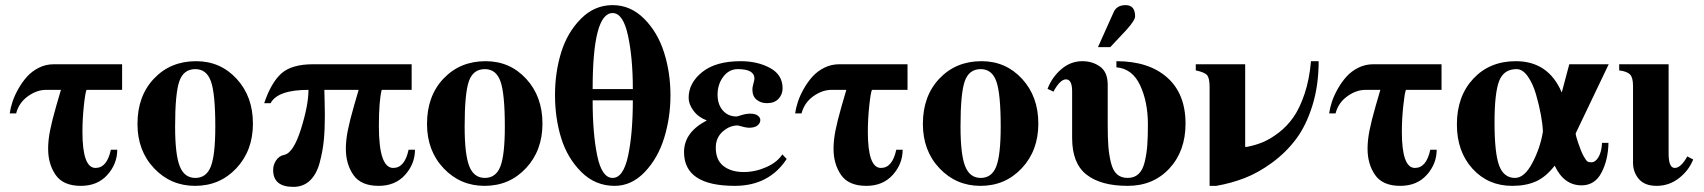

<svg xmlns="http://www.w3.org/2000/svg" viewBox="-20 -712 6656 750"><path d="M218 -361H160Q124 -361 89 -336Q54 -311 43 -269H18Q21 -291 29 -315Q37 -339 52 -365.5Q67 -392 86 -413Q105 -434 132 -447.5Q159 -461 190 -461H457V-361H318Q313 -350 307.5 -298.5Q302 -247 302 -197Q302 -56 353 -56Q398 -56 413 -127H438Q438 -72 399.5 -29Q361 14 296 14Q227 14 197.5 -28.5Q168 -71 168 -131Q168 -164 175.5 -202Q183 -240 199.5 -297.5Q216 -355 218 -361Z M746 -473Q841 -473 904.5 -404Q968 -335 968 -229Q968 -124 903.5 -55Q839 14 742 14Q647 14 582 -54.5Q517 -123 517 -228Q517 -337 581.5 -405Q646 -473 746 -473ZM743 -442Q697 -442 680.5 -394.5Q664 -347 664 -218Q664 -109 682 -63Q700 -17 743 -17Q786 -17 803.5 -61.5Q821 -106 821 -218Q821 -346 804 -394Q787 -442 743 -442Z M1588 -361H1471Q1460 -317 1460 -219Q1460 -56 1516 -56Q1561 -56 1576 -127H1601Q1601 -72 1562.5 -29Q1524 14 1459 14Q1390 14 1360.5 -28.5Q1331 -71 1331 -131Q1331 -164 1338.5 -202Q1346 -240 1362.5 -297.5Q1379 -355 1381 -361H1247Q1247 -353 1248 -320Q1249 -287 1249 -262Q1249 -207 1245 -165Q1241 -123 1229 -77.5Q1217 -32 1191 -7Q1165 18 1126 18Q1047 18 1047 -48Q1047 -68 1058.5 -85.5Q1070 -103 1090 -107Q1126 -114 1155.5 -207.5Q1185 -301 1185 -361Q1065 -361 1037 -309H1012Q1039 -389 1079 -425Q1119 -461 1203 -461H1588Z M1877 -473Q1972 -473 2035.5 -404Q2099 -335 2099 -229Q2099 -124 2034.5 -55Q1970 14 1873 14Q1778 14 1713 -54.5Q1648 -123 1648 -228Q1648 -337 1712.5 -405Q1777 -473 1877 -473ZM1874 -442Q1828 -442 1811.5 -394.5Q1795 -347 1795 -218Q1795 -109 1813 -63Q1831 -17 1874 -17Q1917 -17 1934.5 -61.5Q1952 -106 1952 -218Q1952 -346 1935 -394Q1918 -442 1874 -442Z M2373 -692Q2443 -692 2496 -639Q2549 -586 2574 -507Q2599 -428 2599 -340Q2599 -253 2574.5 -173.5Q2550 -94 2498.5 -40Q2447 14 2381 14Q2305 14 2250.5 -40.5Q2196 -95 2172 -173Q2148 -251 2148 -341Q2148 -429 2172 -507Q2196 -585 2249 -638.5Q2302 -692 2373 -692ZM2295 -364H2452Q2452 -486 2433 -573.5Q2414 -661 2373 -661Q2295 -661 2295 -364ZM2452 -320H2295Q2295 -190 2313 -103.5Q2331 -17 2373 -17Q2415 -17 2433.5 -103.5Q2452 -190 2452 -320Z M3036 -109 3053 -91Q2984 14 2850 14Q2652 14 2652 -118Q2652 -195 2740 -241V-242Q2708 -254 2689 -279.5Q2670 -305 2670 -330Q2670 -388 2723 -430.5Q2776 -473 2873 -473Q2939 -473 2988 -446.5Q3037 -420 3037 -367Q3037 -343 3021 -326Q3005 -309 2976 -309Q2952 -309 2935.5 -322.5Q2919 -336 2919 -363Q2919 -371 2923 -385.5Q2927 -400 2927 -405Q2927 -442 2862 -442Q2828 -442 2805.5 -412.5Q2783 -383 2783 -342Q2783 -304 2803.5 -280.5Q2824 -257 2857 -257Q2860 -257 2877 -262.5Q2894 -268 2911 -268Q2930 -268 2940 -260.5Q2950 -253 2950 -243Q2950 -231 2939 -222Q2928 -213 2906 -213Q2893 -213 2862 -222Q2830 -222 2803 -198Q2776 -174 2776 -135Q2776 -87 2806 -63.5Q2836 -40 2885 -40Q2930 -40 2973 -59Q3016 -78 3036 -109Z M3286 -361H3228Q3192 -361 3157 -336Q3122 -311 3111 -269H3086Q3089 -291 3097 -315Q3105 -339 3120 -365.5Q3135 -392 3154 -413Q3173 -434 3200 -447.5Q3227 -461 3258 -461H3525V-361H3386Q3381 -350 3375.5 -298.5Q3370 -247 3370 -197Q3370 -56 3421 -56Q3466 -56 3481 -127H3506Q3506 -72 3467.5 -29Q3429 14 3364 14Q3295 14 3265.5 -28.5Q3236 -71 3236 -131Q3236 -164 3243.5 -202Q3251 -240 3267.5 -297.5Q3284 -355 3286 -361Z M3814 -473Q3909 -473 3972.5 -404Q4036 -335 4036 -229Q4036 -124 3971.5 -55Q3907 14 3810 14Q3715 14 3650 -54.5Q3585 -123 3585 -228Q3585 -337 3649.5 -405Q3714 -473 3814 -473ZM3811 -442Q3765 -442 3748.5 -394.5Q3732 -347 3732 -218Q3732 -109 3750 -63Q3768 -17 3811 -17Q3854 -17 3871.5 -61.5Q3889 -106 3889 -218Q3889 -346 3872 -394Q3855 -442 3811 -442Z M4269 -528 4330 -664Q4342 -692 4377 -692Q4414 -692 4414 -648Q4414 -633 4380 -595L4317 -528ZM4341 -449V-473Q4467 -473 4539 -409.5Q4611 -346 4611 -229Q4611 -122 4548 -54Q4485 14 4385 14Q4280 14 4224 -30Q4168 -74 4168 -173V-355Q4168 -402 4144 -402Q4121 -402 4095 -354L4072 -365Q4089 -410 4125.5 -441.5Q4162 -473 4208 -473Q4248 -473 4277.5 -451.5Q4307 -430 4307 -381V-225Q4307 -173 4309.5 -140.5Q4312 -108 4319.5 -77Q4327 -46 4343 -31.5Q4359 -17 4385 -17Q4411 -17 4427.5 -32.5Q4444 -48 4451.5 -79.5Q4459 -111 4461.5 -143.5Q4464 -176 4464 -226Q4464 -314 4433.5 -379Q4403 -444 4341 -449Z M5101 -473H5131Q5131 -378 5106.5 -299.5Q5082 -221 5042.5 -168.5Q5003 -116 4949 -76.5Q4895 -37 4842 -16.5Q4789 4 4731 14H4705V-372Q4705 -407 4695 -418.5Q4685 -430 4651 -437V-461H4844V-138H4849Q4882 -144 4911.5 -156Q4941 -168 4974 -193Q5007 -218 5032 -253.5Q5057 -289 5076 -345.5Q5095 -402 5101 -473Z M5372 -361H5314Q5278 -361 5243 -336Q5208 -311 5197 -269H5172Q5175 -291 5183 -315Q5191 -339 5206 -365.5Q5221 -392 5240 -413Q5259 -434 5286 -447.5Q5313 -461 5344 -461H5611V-361H5472Q5467 -350 5461.5 -298.5Q5456 -247 5456 -197Q5456 -56 5507 -56Q5552 -56 5567 -127H5592Q5592 -72 5553.5 -29Q5515 14 5450 14Q5381 14 5351.5 -28.5Q5322 -71 5322 -131Q5322 -164 5329.5 -202Q5337 -240 5353.5 -297.5Q5370 -355 5372 -361Z M6238 -154H6263Q6262 -88 6236 -38Q6210 12 6158 12Q6089 12 6053 -65Q6019 -21 5980 -3.5Q5941 14 5887 14Q5793 14 5732 -53Q5671 -120 5671 -226Q5671 -336 5735 -404.5Q5799 -473 5901 -473Q6028 -473 6080 -352H6081L6110 -461H6264L6135 -191Q6135 -183 6144 -156Q6156 -120 6166 -102Q6176 -84 6181.5 -81Q6187 -78 6196 -78Q6212 -78 6224 -98Q6236 -118 6238 -154ZM6007 -198Q6006 -226 5999 -264Q5992 -302 5980 -343.5Q5968 -385 5948 -413.5Q5928 -442 5904 -442Q5854 -442 5836 -395.5Q5818 -349 5818 -233Q5818 -114 5836 -65.5Q5854 -17 5898 -17Q5935 -17 5966 -76Q5997 -135 6007 -198Z M6498 -461V-112Q6498 -56 6522 -56Q6546 -56 6571 -101L6594 -89Q6577 -46 6538.5 -16Q6500 14 6451 14Q6405 14 6382 -12.5Q6359 -39 6359 -77V-376Q6359 -409 6347.5 -421Q6336 -433 6305 -437V-461Z"/></svg>

Font: STIX
Style: Bold
Weight: 700
Designer: MicroPress Inc., with final additions and corrections provided by Coen Hoffman, Elsevier (retired)
Version: Version 1.1.1